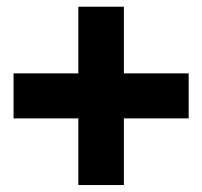

<svg xmlns="http://www.w3.org/2000/svg" viewBox="-20 -588 590 560"><path d="M208.5 -48.3V-242.7H19.5V-374H208.5V-568.4H341.3V-374H530.3V-242.7H341.3V-48.3Z"/></svg>

Font: Reddit Sans ExtraBold
Style: Regular
Weight: 800
Designer: Stephen Hutchings
Foundry: Reddit
Version: Version 1.014; ttfautohint (v1.8.4.7-5d5b)